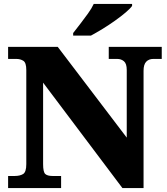

<svg xmlns="http://www.w3.org/2000/svg" viewBox="-20 -951 846 971"><path d="M21 0V-61H54Q81 -61 97 -71Q113 -81 113 -121V-597Q113 -634 98 -643.5Q83 -653 63 -653H21V-714H272L621 -255V-597Q621 -629 607 -641Q593 -653 573 -653H530V-714H798V-653H755Q733 -653 719.5 -639Q706 -625 706 -593V0H599L198 -533V-121Q198 -81 209 -71Q220 -61 246 -61H289V0ZM350 -784Q365 -803 385 -829Q405 -855 424.5 -882Q444 -909 454 -931H648V-921Q639 -908 615.5 -888Q592 -868 561 -846Q530 -824 498 -804.5Q466 -785 440 -771H350Z"/></svg>

Font: Noto Serif Black
Style: Regular
Weight: 900
Designer: Monotype Design Team
Foundry: Monotype Imaging Inc.
Version: Version 2.014; ttfautohint (v1.8.4.7-5d5b)